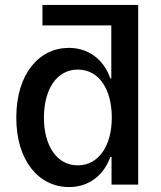

<svg xmlns="http://www.w3.org/2000/svg" viewBox="-20 -748 653 778"><path d="M260 10C343 10 402 -41 427 -112H432V0H540V-728H152V-645H431V-430H427C403 -501 344 -554 259 -554C140 -554 46 -451 46 -271C46 -97 137 10 260 10ZM158 -271C158 -386 210 -466 295 -466C381 -466 433 -387 433 -271C433 -159 381 -78 295 -78C210 -78 158 -158 158 -271Z"/></svg>

Font: Wafeq Medium
Style: Regular
Weight: 500
Designer: Rasmus Andersson & Azza Alameddine
Foundry: Google & TypeTogether
Version: Version 3.000;January 28, 2025;FontCreator 15.0.0.3014 64-bi